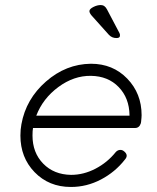

<svg xmlns="http://www.w3.org/2000/svg" viewBox="-20 -743 624 762"><path d="M61 -205Q61 -229 65 -250Q83 -350 162.5 -419.5Q242 -489 341 -490Q428 -490 485 -431Q542 -372 542 -286Q542 -278 540 -260Q540 -259 539.5 -257Q539 -255 539 -254Q533 -235 516 -235H111Q109 -225 109 -205Q109 -137 151.5 -93.5Q194 -50 262 -49Q312 -49 359 -73.5Q406 -98 439 -139Q446 -147 455.5 -148Q465 -149 473 -142Q491 -127 476 -110Q437 -60 380.5 -30.5Q324 -1 262 -1H261Q174 -1 117 -60Q61 -118 61 -205ZM124 -284H494V-286Q493 -354 451 -397.5Q409 -441 341 -442Q273 -443 211.5 -397.5Q150 -352 124 -284ZM442 -592Q424 -592 412 -605L343 -682Q334 -693 335 -700Q336 -708 351 -715.5Q366 -723 380 -723Q396 -723 405 -705L454 -612Q457 -607 456 -601Q456 -592 442 -592Z"/></svg>

Font: Quicksand
Style: Italic
Weight: 400
Italic angle: -12°
Designer: Andrew Paglinawan
Foundry: Andrew Paglinawan
Version: 1.002